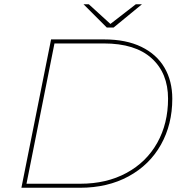

<svg xmlns="http://www.w3.org/2000/svg" viewBox="-20 -886 866 906"><path d="M221 -700H472Q575 -700 647 -665Q719 -630 756 -567Q793 -504 793 -420Q793 -299 739.5 -203.5Q686 -108 587 -54Q488 0 357 0H81ZM359 -19Q483 -19 577 -70Q671 -121 722 -212Q773 -303 773 -420Q773 -541 695.5 -611Q618 -681 470 -681H237L105 -19ZM650 -866 516 -756H484L374 -866H399L501 -773L621 -866Z"/></svg>

Font: Montserrat Alternates Thin
Style: Italic
Weight: 250
Italic angle: -11.3°
Designer: Julieta Ulanovsky
Foundry: Julieta Ulanovsky
Version: Version 7.200